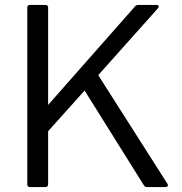

<svg xmlns="http://www.w3.org/2000/svg" viewBox="-20 -754 735 774"><path d="M101 0Q90 0 90 -11V-724Q90 -734 101 -734H163Q174 -734 174 -724V-331L525 -729Q529 -734 538 -734H611Q618 -734 619.5 -730Q621 -726 617 -721L376 -451L655 -13L657 -8Q657 0 647 0H572Q564 0 560 -7L321 -389L174 -225V-11Q174 0 163 0Z"/></svg>

Font: LINE Seed Sans TH
Style: Regular
Weight: 400
Designer: Dalton Maag Ltd | Thai characters by Cadson Demak Co.,Ltd.
Foundry: Dalton Maag Ltd
Version: Version 1.002